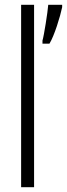

<svg xmlns="http://www.w3.org/2000/svg" viewBox="-20 -780 279 800"><path d="M122 0V-760H68V0ZM239 -750V-760H181C179 -731 163 -630 157 -611V-598H186C206 -630 231 -711 239 -750Z"/></svg>

Font: Noto Sans Gujarati ExtraCondensed Light
Style: Regular
Weight: 300
Width: 2
Designer: Jelle Bosma - Monotype Design Team, Universal Thirst
Foundry: Monotype Imaging Inc.
Version: Version 2.106